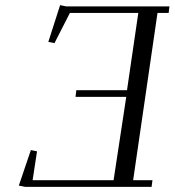

<svg xmlns="http://www.w3.org/2000/svg" viewBox="-20 -727 679 747"><path d="M53.2 -4.9 100.1 -143.1 124 -138.2 106.9 -25.9H421.9L471.2 -350.1H273.9L276.9 -376H474.1L518.1 -676.8H252L191.9 -559.1L168 -564L213.9 -707L237.8 -702.1H639.2L636.2 -676.8H592.8L498 -25.9H573.2L569.8 0H78.1Z"/></svg>

Font: Dehuti Alt
Style: Italic
Weight: 400
Version: Version 1.2